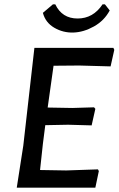

<svg xmlns="http://www.w3.org/2000/svg" viewBox="-20 -862 545 882"><path d="M462 -842 484 -814Q459 -767 411.5 -740.5Q364 -714 317 -712.5Q270 -711 229.5 -734.5Q189 -758 177 -803L223 -842H234Q265 -777 336.5 -777Q408 -777 451 -842ZM430 -84 434 -76 418 0H57L87 -193L138 -642H501L505 -633L488 -557L344 -561L226 -560L199 -368L312 -366L412 -369L418 -362L401 -286L293 -289L188 -287L177 -201L164 -81L284 -79Z"/></svg>

Font: Alegreya Sans Medium
Style: Italic
Weight: 500
Italic angle: -7°
Designer: Juan Pablo del Peral
Foundry: Huerta Tipografica
Version: Version 2.007